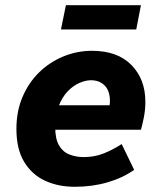

<svg xmlns="http://www.w3.org/2000/svg" viewBox="-20 -705 640 737"><path d="M267 12Q203 12 152.5 -11.5Q102 -35 72.5 -84Q43 -133 43 -210Q43 -278 66.5 -333Q90 -388 130.5 -427.5Q171 -467 223.5 -488.5Q276 -510 333 -510Q431 -510 484.5 -455.5Q538 -401 538 -314Q538 -282 531.5 -251Q525 -220 521 -207H154L170 -301H437L396 -279Q398 -288 400 -297.5Q402 -307 402 -317Q402 -356 382 -376.5Q362 -397 329 -397Q308 -397 283.5 -386Q259 -375 238.5 -353Q218 -331 205 -297Q192 -263 192 -216Q192 -172 206.5 -147Q221 -122 246.5 -112Q272 -102 301 -102Q343 -102 378 -116Q413 -130 447 -152L495 -53Q451 -22 392.5 -5Q334 12 267 12ZM214 -592 233 -685H521L503 -592Z"/></svg>

Font: Source Code Pro ExtraLight ExtraBold
Style: Italic
Weight: 800
Italic angle: -11°
Monospace: yes
Version: Version 1.016;hotconv 1.0.116;makeotfexe 2.5.65601